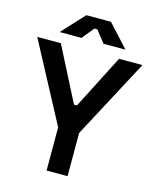

<svg xmlns="http://www.w3.org/2000/svg" viewBox="-132 -973 860 1061"><g transform="rotate(15 298.0 -443.0)"><path d="M238 0V-247L-3 -700H132L290 -391H307L465 -700H599L358 -247V0ZM110 -758 228 -886H369L486 -758H361L307 -826H290L235 -758Z"/></g></svg>

Font: Space Grotesk Frontify SemiBold
Style: Regular
Weight: 600
Designer: Florian Karsten
Version: Version 2.000